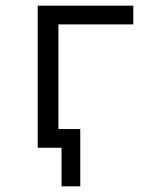

<svg xmlns="http://www.w3.org/2000/svg" viewBox="-20 -521 568 677"><path d="M113 -501H450V-435H186V-66H263V136H197V0H113Z"/></svg>

Font: PlemolJP
Style: Regular
Weight: 400
Monospace: yes
Version: v2.0.4; ttfautohint (v1.8.4.7-5d5b-dirty) -l 6 -r 45 -G 200 